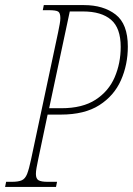

<svg xmlns="http://www.w3.org/2000/svg" viewBox="-43 -734 522 754"><path d="M-23 0 -19 -20H4Q29 -20 42.5 -26Q56 -32 63.5 -51Q71 -70 79 -108L185 -606Q189 -626 191.5 -639.5Q194 -653 194 -663Q194 -683 185.5 -688.5Q177 -694 148 -694H125L129 -714H287Q363 -714 411 -677Q459 -640 459 -551Q459 -480 432 -419Q405 -358 347 -321Q289 -284 196 -284H144L107 -108Q103 -89 100.5 -75Q98 -61 98 -51Q98 -32 108.5 -26Q119 -20 144 -20H181L177 0ZM198 -309Q281 -309 332.5 -342.5Q384 -376 407.5 -431Q431 -486 431 -550Q431 -624 393 -656.5Q355 -689 283 -689H231L150 -309Z"/></svg>

Font: Noto Serif ExtraCondensed Thin
Style: Italic
Weight: 100
Width: 2
Italic angle: -12°
Designer: Monotype Design Team
Foundry: Monotype Imaging Inc.
Version: Version 2.013